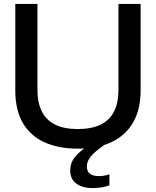

<svg xmlns="http://www.w3.org/2000/svg" viewBox="-20 -749 795 979"><path d="M453 210Q399 210 368.5 186.5Q338 163 338 121Q338 82 361.5 52.5Q385 23 423 -1Q461 -25 502 -43L546 -34Q511 -10 483 11.5Q455 33 439 54Q423 75 423 100Q423 149 485 149Q498 149 512 146.5Q526 144 538 140V196Q524 202 500.5 206Q477 210 453 210ZM377 9Q279 9 207 -23.5Q135 -56 96.5 -122Q58 -188 58 -288V-729H171V-289Q171 -225 193.5 -180.5Q216 -136 261.5 -113.5Q307 -91 377 -91Q447 -91 493 -113.5Q539 -136 561.5 -180.5Q584 -225 584 -289V-729H697V-288Q697 -192 659.5 -126Q622 -60 551 -25.5Q480 9 377 9Z"/></svg>

Font: Mona Sans SemiExpanded Medium
Style: Regular
Weight: 500
Width: 6
Designer: Deni Anggara
Foundry: GitHub
Version: Version 2.000